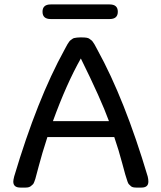

<svg xmlns="http://www.w3.org/2000/svg" viewBox="-20 -847 727 867"><path d="M340 -678H351Q376 -678 383.5 -672Q391 -666 393.5 -664.5Q396 -663 400.5 -656Q405 -649 406.5 -647Q408 -645 413 -635Q418 -625 420 -622Q543 -399 647 -50Q650 -38 650 -27Q650 0 619 0H595Q578 0 571.5 -6Q565 -12 562 -15Q559 -18 556 -26.5Q553 -35 552 -39Q549 -45 532.5 -107.5Q516 -170 496 -228H194Q169 -151 155 -97Q141 -43 139.5 -39Q138 -35 135 -26.5Q132 -18 129 -15Q126 -12 121 -8Q113 0 96 0H72Q40 0 40 -27Q40 -34 44 -50Q148 -399 271 -622Q273 -625 278 -635Q283 -645 284.5 -647Q286 -649 290.5 -656Q295 -663 297.5 -664.5Q300 -666 305 -670Q310 -674 314 -675Q328 -678 340 -678ZM345 -583Q280 -468 219 -300H472Q436 -399 345 -583ZM209 -827H475Q512 -827 512 -794Q512 -761 475 -761H209Q172 -761 172 -794Q172 -827 209 -827Z"/></svg>

Font: Merge One
Style: Regular
Weight: 400
Designer: Kosal Sen
Foundry: Philatype
Version: Version 1.001